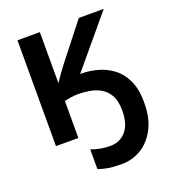

<svg xmlns="http://www.w3.org/2000/svg" viewBox="-168 -841 1095 1217"><g transform="rotate(-20 380.0 -232.0)"><path d="M672 -714 390 -377H403Q451 -377 504.5 -363Q558 -349 605 -315Q652 -281 681 -221Q710 -161 710 -69Q710 36 672.5 107Q635 178 575 214Q515 250 445 250Q391 250 356.5 244.5Q322 239 287 227V94Q318 105 349 111Q380 117 415 117Q480 117 521 70Q562 23 562 -69Q562 -134 540 -172.5Q518 -211 482.5 -230.5Q447 -250 407.5 -256Q368 -262 332 -262Q313 -262 289 -258.5Q265 -255 241 -250V0H90V-714H241V-370Q258 -396 276 -421Q294 -446 313 -471L504 -714Z"/></g></svg>

Font: Noto IKEA Latin
Style: Bold
Weight: 700
Designer: Monotype Design Team
Foundry: Monotype Imaging Inc.
Version: Version 1.0